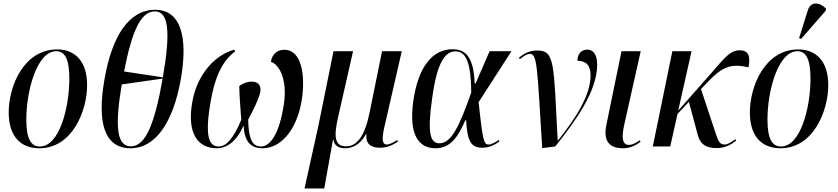

<svg xmlns="http://www.w3.org/2000/svg" viewBox="-20 -824 4712 1080"><path d="M201 10C387 10 470 -201 470 -345C470 -487 395 -546 302 -546C113 -546 29 -339 29 -191C29 -55 98 10 201 10ZM204 0C156 0 128 -40 128 -151C128 -319 190 -536 296 -536C346 -536 370 -490 370 -382C370 -220 315 0 204 0Z M714 10C856 10 954 -137 997 -378C1040 -621 994 -769 853 -769C705 -769 610 -621 568 -379C525 -137 566 10 714 10ZM896 -389 678 -422C722 -649 772 -760 851 -760C928 -760 941 -648 896 -389ZM716 -1C635 -1 626 -117 665 -349L895 -382C848 -117 796 -1 716 -1Z M1200 10C1257 10 1313 -31 1350 -118C1355 -32 1386 10 1457 10C1565 10 1655 -102 1679 -272C1697 -401 1677 -544 1579 -544C1542 -544 1510 -522 1504 -476C1550 -463 1596 -378 1578 -246C1552 -64 1497 0 1448 0C1396 0 1378 -49 1376 -151C1402 -200 1429 -253 1441 -293C1455 -340 1435 -365 1395 -365C1375 -365 1347 -357 1326 -340C1326 -290 1332 -230 1337 -150C1293 -43 1251 0 1211 0C1157 0 1129 -52 1166 -259C1185 -367 1221 -476 1303 -535L1298 -545C1167 -507 1084 -380 1062 -252C1030 -74 1092 10 1200 10Z M1693 236H1804L1853 -38H1855C1862 -4 1884 10 1922 10C1971 10 2012 -20 2039 -70H2041C2036 -15 2065 7 2117 7C2154 7 2186 -5 2218 -28L2215 -37C2191 -21 2169 -11 2156 -11C2134 -11 2124 -31 2142 -109L2240 -536H2129L2059 -191C2032 -57 1987 -1 1927 -1C1865 -1 1855 -49 1882 -166L1966 -536H1856L1770 -112Z M2430 10C2514 10 2558 -56 2597 -147H2602C2608 -28 2631 7 2693 7C2735 7 2767 -12 2789 -28L2785 -37C2771 -26 2746 -11 2728 -11C2700 -11 2695 -41 2672 -249L2857 -536H2734L2655 -354H2650C2645 -511 2593 -547 2525 -547C2415 -547 2333 -452 2305 -257C2278 -65 2335 10 2430 10ZM2452 -18C2399 -18 2383 -77 2411 -272C2437 -464 2480 -535 2542 -535C2601 -535 2629 -474 2631 -304C2564 -114 2519 -18 2452 -18Z M3030 9 3103 0C3215 -140 3339 -309 3339 -460C3339 -519 3316 -545 3283 -545C3250 -545 3228 -520 3228 -482C3276 -482 3302 -457 3302 -401C3302 -291 3226 -169 3119 -34H3117C3094 -466 3102 -540 3003 -540C2966 -540 2932 -528 2899 -499L2904 -491C2930 -512 2946 -521 2960 -521C3003 -521 3001 -452 3030 9Z M3485 10C3525 10 3557 -7 3583 -26L3579 -35C3559 -22 3539 -9 3517 -9C3479 -9 3476 -54 3491 -121L3584 -536H3476L3391 -122C3371 -27 3411 10 3485 10Z M3652 0H3750L3791 -183L3855 -251L3906 -61C3920 -13 3950 9 4012 9C4063 9 4100 -16 4121 -33L4116 -41C4097 -27 4075 -11 4057 -11C4028 -11 4020 -29 4004 -79L3923 -323L3958 -360C4038 -444 4088 -470 4190 -445C4202 -504 4193 -541 4141 -541C4085 -541 4052 -494 3982 -414L3795 -202L3870 -536H3762Z M4486 -605 4624 -763 4627 -775C4592 -812 4540 -819 4524 -766L4475 -610ZM4370 10C4556 10 4639 -201 4639 -345C4639 -487 4564 -546 4471 -546C4282 -546 4198 -339 4198 -191C4198 -55 4267 10 4370 10ZM4373 0C4325 0 4297 -40 4297 -151C4297 -319 4359 -536 4465 -536C4515 -536 4539 -490 4539 -382C4539 -220 4484 0 4373 0Z"/></svg>

Font: Noto Serif Display Condensed Medium
Style: Italic
Weight: 500
Width: 3
Italic angle: -12°
Designer: Monotype Design Team
Foundry: Monotype Imaging Inc.
Version: Version 2.009